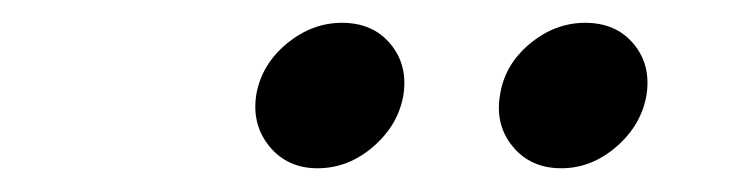

<svg xmlns="http://www.w3.org/2000/svg" viewBox="-20 -772 637 165"><path d="M462.4 -627.4Q436 -627.4 420.7 -646Q405.3 -664.6 409.7 -690.4Q413.6 -716.3 435.3 -734.4Q457 -752.4 482.9 -752.4Q509.3 -752.4 524.4 -734.4Q539.6 -716.3 535.6 -690.4Q531.2 -664.6 509.8 -646Q488.3 -627.4 462.4 -627.4ZM252.9 -627.4Q227.1 -627.4 211.7 -646Q196.3 -664.6 200.2 -690.4Q204.6 -716.3 226.3 -734.4Q248 -752.4 273.9 -752.4Q300.3 -752.4 315.4 -734.4Q330.6 -716.3 326.7 -690.4Q322.3 -664.6 300.8 -646Q279.3 -627.4 252.9 -627.4Z"/></svg>

Font: Inter 16pt Medium
Style: Italic
Weight: 500
Italic angle: -9.3988°
Version: Version 4.001;git-66647c0bb